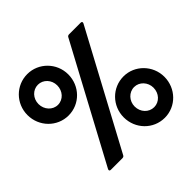

<svg xmlns="http://www.w3.org/2000/svg" viewBox="-176 -886 1072 1072"><g transform="rotate(-45 360.0 -350.0)"><path d="M175 -381C265 -381 336 -454 336 -545C336 -635 264 -708 175 -708C86 -708 14 -636 14 -545C14 -454 86 -381 175 -381ZM127 0H218C224 0 230 -2 233 -8L597 -686C601 -694 598 -700 589 -700H498C492 -700 486 -698 483 -692L119 -14C115 -6 118 0 127 0ZM175 -465C134 -465 101 -501 101 -545C101 -589 134 -624 175 -624C216 -624 249 -589 249 -545C249 -501 217 -465 175 -465ZM546 8C635 8 706 -65 706 -156C706 -246 634 -319 546 -319C456 -319 385 -246 385 -156C385 -65 456 8 546 8ZM546 -76C504 -76 471 -111 471 -156C471 -199 504 -235 546 -235C587 -235 620 -199 620 -156C620 -111 587 -76 546 -76Z"/></g></svg>

Font: Barlow Condensed ExtraBold
Style: Regular
Weight: 800
Width: 3
Designer: Jeremy Tribby
Foundry: Tribby Type
Version: Version 1.422;hotconv 1.0.109;makeotfexe 2.5.65596